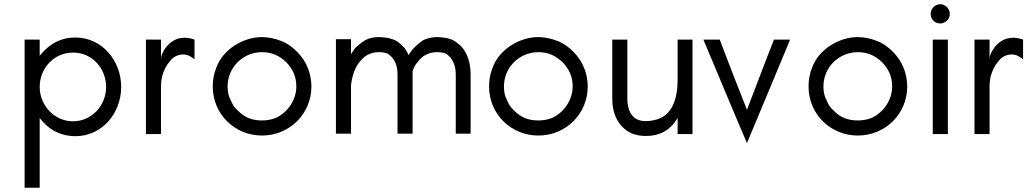

<svg xmlns="http://www.w3.org/2000/svg" viewBox="-20 -625 4809 895"><path d="M165 250V-75.2L170.9 -67.4C172.9 -64.5 174.8 -62.5 177.7 -59.6C217.8 -13.7 270.5 9.8 331.1 9.8C458 9.8 544.9 -99.6 544.9 -219.7C544.9 -341.8 456.1 -450.2 331.1 -450.2C268.6 -450.2 219.7 -425.8 177.7 -379.9C174.8 -377 172.9 -375 170.9 -372.1C168.9 -370.1 167 -368.2 165 -365.2V-440.4H94.7V250ZM474.6 -219.7C474.6 -132.8 407.2 -59.6 320.3 -59.6C232.4 -59.6 165 -134.8 165 -219.7C165 -307.6 232.4 -379.9 320.3 -379.9C410.2 -379.9 474.6 -305.7 474.6 -219.7Z M886.7 -348.6V-440.4C879.9 -443.4 872.1 -445.3 865.2 -446.3C857.4 -448.2 849.6 -449.2 842.8 -449.2C830.1 -449.2 818.4 -447.3 807.6 -444.3C772.5 -431.6 746.1 -402.3 733.4 -367.2C732.4 -364.3 732.4 -361.3 731.4 -358.4C731.4 -355.5 731.4 -351.6 730.5 -348.6V-440.4H660.2V0H730.5V-219.7C730.5 -238.3 732.4 -254.9 736.3 -271.5C744.1 -296.9 752.9 -317.4 770.5 -337.9C775.4 -344.7 781.2 -350.6 788.1 -356.4C801.8 -366.2 817.4 -371.1 834 -371.1C855.5 -371.1 870.1 -361.3 886.7 -348.6Z M1431.6 -221.7C1431.6 -250 1425.8 -283.2 1414.1 -309.6C1395.5 -360.4 1341.8 -416 1289.1 -434.6C1263.7 -445.3 1228.5 -452.1 1201.2 -452.1C1113.3 -452.1 1018.6 -394.5 988.3 -309.6C976.6 -281.2 971.7 -252 971.7 -221.7C971.7 -92.8 1074.2 6.8 1201.2 6.8C1330.1 6.8 1431.6 -94.7 1431.6 -221.7ZM1361.3 -221.7C1361.3 -159.2 1320.3 -98.6 1262.7 -74.2C1244.1 -67.4 1223.6 -63.5 1201.2 -63.5C1156.2 -63.5 1119.1 -77.1 1087.9 -110.4C1080.1 -117.2 1073.2 -125 1067.4 -133.8C1062.5 -142.6 1057.6 -152.3 1053.7 -162.1C1043.9 -179.7 1041 -202.1 1041 -221.7C1041 -311.5 1113.3 -381.8 1201.2 -381.8C1247.1 -381.8 1281.2 -366.2 1314.5 -335C1345.7 -301.8 1361.3 -267.6 1361.3 -221.7Z M2104.5 -2H2173.8V-277.3C2173.8 -330.1 2159.2 -387.7 2116.2 -420.9C2108.4 -427.7 2099.6 -433.6 2090.8 -438.5C2085.9 -440.4 2081.1 -442.4 2076.2 -443.4C2071.3 -445.3 2065.4 -447.3 2059.6 -448.2C2044.9 -450.2 2032.2 -452.1 2017.6 -452.1C1995.1 -452.1 1974.6 -447.3 1954.1 -438.5C1924.8 -418.9 1902.3 -398.4 1884.8 -368.2C1882.8 -373 1879.9 -378.9 1877 -383.8L1867.2 -399.4C1853.5 -415 1838.9 -428.7 1820.3 -438.5C1815.4 -440.4 1809.6 -442.4 1804.7 -443.4C1799.8 -445.3 1793.9 -447.3 1788.1 -448.2C1773.4 -450.2 1760.7 -452.1 1746.1 -452.1C1724.6 -452.1 1703.1 -448.2 1683.6 -438.5L1666 -426.8C1661.1 -422.9 1656.2 -418.9 1651.4 -415L1637.7 -403.3L1626 -387.7L1616.2 -372.1V-442.4H1545.9V-2H1616.2V-226.6C1620.1 -265.6 1633.8 -314.5 1662.1 -342.8C1681.6 -368.2 1712.9 -381.8 1744.1 -381.8C1758.8 -381.8 1777.3 -380.9 1790 -373C1823.2 -349.6 1833 -315.4 1833 -277.3V-2H1903.3V-293.9C1904.3 -297.9 1906.2 -301.8 1908.2 -305.7C1910.2 -309.6 1912.1 -313.5 1914.1 -318.4C1918.9 -327.1 1925.8 -335 1932.6 -342.8C1952.1 -368.2 1984.4 -381.8 2015.6 -381.8C2030.3 -381.8 2048.8 -380.9 2061.5 -373C2068.4 -368.2 2074.2 -362.3 2080.1 -356.4C2085 -349.6 2089.8 -342.8 2092.8 -335C2101.6 -317.4 2104.5 -296.9 2104.5 -277.3Z M2719.7 -221.7C2719.7 -250 2713.9 -283.2 2702.1 -309.6C2683.6 -360.4 2629.9 -416 2577.1 -434.6C2551.8 -445.3 2516.6 -452.1 2489.3 -452.1C2401.4 -452.1 2306.6 -394.5 2276.4 -309.6C2264.6 -281.2 2259.8 -252 2259.8 -221.7C2259.8 -92.8 2362.3 6.8 2489.3 6.8C2618.2 6.8 2719.7 -94.7 2719.7 -221.7ZM2649.4 -221.7C2649.4 -159.2 2608.4 -98.6 2550.8 -74.2C2532.2 -67.4 2511.7 -63.5 2489.3 -63.5C2444.3 -63.5 2407.2 -77.1 2376 -110.4C2368.2 -117.2 2361.3 -125 2355.5 -133.8C2350.6 -142.6 2345.7 -152.3 2341.8 -162.1C2332 -179.7 2329.1 -202.1 2329.1 -221.7C2329.1 -311.5 2401.4 -381.8 2489.3 -381.8C2535.2 -381.8 2569.3 -366.2 2602.5 -335C2633.8 -301.8 2649.4 -267.6 2649.4 -221.7Z M3138.7 -75.2V0H3208V-440.4H3138.7V-255.9C3138.7 -173.8 3119.1 -81.1 3026.4 -64.5C3014.6 -61.5 3002 -60.5 2988.3 -60.5C2925.8 -60.5 2904.3 -111.3 2904.3 -165V-440.4H2834V-165C2834 -95.7 2860.4 -33.2 2924.8 -2.9C2944.3 4.9 2966.8 8.8 2991.2 8.8C3056.6 8.8 3105.5 -18.6 3138.7 -75.2Z M3461.9 42C3562.5 -199.2 3629.9 -359.4 3663.1 -440.4H3587.9C3566.4 -385.7 3544.9 -331.1 3524.4 -276.4C3503.9 -221.7 3482.4 -167 3461.9 -113.3C3418.9 -221.7 3376 -331.1 3335 -440.4H3258.8L3360.4 -198.2C3393.6 -118.2 3427.7 -38.1 3461.9 42Z M4209 -221.7C4209 -250 4203.1 -283.2 4191.4 -309.6C4172.9 -360.4 4119.1 -416 4066.4 -434.6C4041 -445.3 4005.9 -452.1 3978.5 -452.1C3890.6 -452.1 3795.9 -394.5 3765.6 -309.6C3753.9 -281.2 3749 -252 3749 -221.7C3749 -92.8 3851.6 6.8 3978.5 6.8C4107.4 6.8 4209 -94.7 4209 -221.7ZM4138.7 -221.7C4138.7 -159.2 4097.7 -98.6 4040 -74.2C4021.5 -67.4 4001 -63.5 3978.5 -63.5C3933.6 -63.5 3896.5 -77.1 3865.2 -110.4C3857.4 -117.2 3850.6 -125 3844.7 -133.8C3839.8 -142.6 3835 -152.3 3831.1 -162.1C3821.3 -179.7 3818.4 -202.1 3818.4 -221.7C3818.4 -311.5 3890.6 -381.8 3978.5 -381.8C4024.4 -381.8 4058.6 -366.2 4091.8 -335C4123 -301.8 4138.7 -267.6 4138.7 -221.7Z M4394.5 -591.8C4384.8 -599.6 4376 -605.5 4363.3 -605.5C4356.4 -605.5 4353.5 -604.5 4346.7 -601.6C4343.8 -600.6 4340.8 -599.6 4337.9 -597.7C4335.9 -595.7 4334 -593.8 4331.1 -591.8C4327.1 -586.9 4324.2 -582 4321.3 -577.1C4319.3 -572.3 4318.4 -567.4 4318.4 -560.5C4318.4 -556.6 4319.3 -546.9 4321.3 -543.9C4322.3 -541 4324.2 -538.1 4325.2 -536.1C4327.1 -533.2 4329.1 -531.2 4331.1 -529.3L4337.9 -522.5C4340.8 -521.5 4343.8 -519.5 4346.7 -518.6C4351.6 -516.6 4358.4 -515.6 4363.3 -515.6C4369.1 -515.6 4375 -516.6 4379.9 -519.5C4387.7 -522.5 4395.5 -529.3 4400.4 -536.1C4402.3 -538.1 4403.3 -541 4404.3 -543.9C4405.3 -545.9 4406.2 -548.8 4407.2 -551.8V-560.5C4407.2 -567.4 4406.2 -572.3 4404.3 -577.1C4401.4 -582 4398.4 -586.9 4394.5 -591.8ZM4398.4 0V-440.4H4328.1V0Z M4749 -348.6V-440.4C4742.2 -443.4 4734.4 -445.3 4727.5 -446.3C4719.7 -448.2 4711.9 -449.2 4705.1 -449.2C4692.4 -449.2 4680.7 -447.3 4669.9 -444.3C4634.8 -431.6 4608.4 -402.3 4595.7 -367.2C4594.7 -364.3 4594.7 -361.3 4593.8 -358.4C4593.8 -355.5 4593.8 -351.6 4592.8 -348.6V-440.4H4522.5V0H4592.8V-219.7C4592.8 -238.3 4594.7 -254.9 4598.6 -271.5C4606.4 -296.9 4615.2 -317.4 4632.8 -337.9C4637.7 -344.7 4643.6 -350.6 4650.4 -356.4C4664.1 -366.2 4679.7 -371.1 4696.3 -371.1C4717.8 -371.1 4732.4 -361.3 4749 -348.6Z"/></svg>

Font: My Font
Style: Regular
Weight: 400
Designer: Alfredo Marco Pradil
Version: Version 0.001